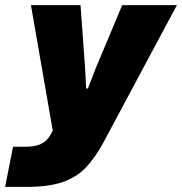

<svg xmlns="http://www.w3.org/2000/svg" viewBox="-58 -564 712 751"><path d="M-38 167 -7 10H41Q65 10 84 5.5Q103 1 117.5 -10.5Q132 -22 142 -41L160 -76L156 -9L63 -544H257L275 -296L279 -218H286L316 -296L420 -544H634L344 -2Q314 53 278 91Q242 129 187.5 148Q133 167 47 167Z"/></svg>

Font: Mona Sans ExtraLight Black
Style: Italic
Weight: 900
Italic angle: -11.6951°
Version: Version 2.000